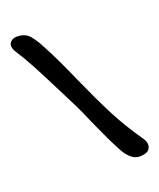

<svg xmlns="http://www.w3.org/2000/svg" viewBox="-124 -720 666 803"><g transform="rotate(-20 209.5 -318.5)"><path d="M139 -563Q178 -491 224 -385Q270 -282 307.5 -209Q345 -136 400 -57Q409 -43 409 -31Q409 5 359 5Q319 5 288 -55Q262 -103 221 -195Q193 -261 178 -290Q147 -351 133 -379Q97 -451 73 -496Q49 -541 16 -593Q11 -605 11 -613Q11 -625 21 -633.5Q31 -642 47 -642Q83 -642 102.5 -619.5Q122 -597 139 -563Z"/></g></svg>

Font: Itim
Style: Regular
Weight: 400
Designer: Suppakit Chalermlarp
Version: Version 1.002g